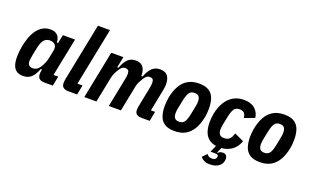

<svg xmlns="http://www.w3.org/2000/svg" viewBox="-97 -1256 3229 1982"><g transform="rotate(20 1518.0 -265.0)"><path d="M476 0H386Q346 0 327 -16.5Q308 -33 308 -69Q308 -77 309 -84Q310 -91 312 -103L315 -118H301Q273 -47 238.5 -17.5Q204 12 150 12Q111 12 83.5 -4.5Q56 -21 41.5 -57Q27 -93 27 -153Q27 -184 30.5 -214.5Q34 -245 39 -273Q55 -355 84 -414Q113 -473 156.5 -505Q200 -537 257 -537Q310 -537 336 -508Q362 -479 363 -432H377L396 -525H529L445 -106H497ZM216 -97Q243 -97 264 -110.5Q285 -124 299 -148Q313 -172 324.5 -198Q336 -224 341 -250L359 -340Q365 -368 358 -387.5Q351 -407 334 -417.5Q317 -428 291 -428Q249 -428 225.5 -400Q202 -372 188 -306L174 -237Q170 -215 166 -190.5Q162 -166 162 -153Q162 -137 168 -124.5Q174 -112 186 -104.5Q198 -97 216 -97Z M743 0H649Q608 0 589.5 -16Q571 -32 571 -66Q571 -74 572.5 -85Q574 -96 575 -105L702 -740H835L708 -106H764Z M955 0H822L927 -525H1060L1036 -405H1050Q1073 -469 1106.5 -503Q1140 -537 1193 -537Q1249 -537 1275 -503.5Q1301 -470 1301 -405H1315Q1338 -469 1372.5 -503Q1407 -537 1462 -537Q1518 -537 1544 -504.5Q1570 -472 1570 -407Q1570 -390 1566 -366Q1562 -342 1559 -327L1515 -106H1561L1540 0H1456Q1415 0 1396 -14.5Q1377 -29 1377 -63Q1377 -74 1378.5 -84Q1380 -94 1381 -102L1422 -307Q1425 -323 1428 -342.5Q1431 -362 1431 -377Q1431 -403 1421.5 -414.5Q1412 -426 1388 -426Q1366 -426 1351.5 -414Q1337 -402 1323 -379Q1310 -357 1298.5 -335.5Q1287 -314 1281 -285L1224 0H1091L1157 -330Q1159 -343 1160.5 -354Q1162 -365 1162 -377Q1162 -403 1152.5 -414.5Q1143 -426 1119 -426Q1097 -426 1082.5 -414Q1068 -402 1054 -379Q1040 -357 1028 -331.5Q1016 -306 1010 -275Z M1816 12Q1743 12 1703 -16Q1663 -44 1648 -91.5Q1633 -139 1633 -197Q1633 -220 1635.5 -246Q1638 -272 1642 -295Q1657 -370 1687.5 -424Q1718 -478 1767.5 -507.5Q1817 -537 1889 -537Q1963 -537 2002.5 -509Q2042 -481 2057 -434Q2072 -387 2072 -328Q2072 -306 2070 -279.5Q2068 -253 2063 -230Q2049 -156 2018 -101.5Q1987 -47 1937.5 -17.5Q1888 12 1816 12ZM1827 -95Q1866 -95 1885.5 -122.5Q1905 -150 1918 -219L1936 -309Q1938 -320 1939.5 -332Q1941 -344 1941 -357Q1941 -382 1934.5 -398Q1928 -414 1914.5 -422Q1901 -430 1878 -430Q1839 -430 1820 -402.5Q1801 -375 1787 -306L1769 -216Q1767 -205 1765.5 -193Q1764 -181 1764 -168Q1764 -143 1770.5 -127Q1777 -111 1791 -103Q1805 -95 1827 -95Z M2382 -537Q2459 -537 2503 -499.5Q2547 -462 2554 -401L2443 -360Q2439 -398 2423 -414Q2407 -430 2371 -430Q2332 -430 2313 -402.5Q2294 -375 2280 -306L2262 -216Q2260 -205 2258.5 -193Q2257 -181 2257 -168Q2257 -143 2263.5 -127Q2270 -111 2284 -103Q2298 -95 2320 -95Q2360 -95 2380.5 -115Q2401 -135 2414 -180L2518 -132Q2494 -64 2444.5 -29Q2395 6 2331 11L2305 70H2315Q2321 61 2333 55.5Q2345 50 2363 50Q2389 50 2401 64.5Q2413 79 2413 102Q2413 151 2375.5 180.5Q2338 210 2277 210Q2236 210 2210 196.5Q2184 183 2173 163L2219 117Q2227 128 2239 137Q2251 146 2276 146Q2302 146 2313.5 134.5Q2325 123 2325 105Q2325 93 2317.5 88.5Q2310 84 2287 84H2239L2272 9Q2219 1 2186.5 -27.5Q2154 -56 2140 -100Q2126 -144 2126 -197Q2126 -220 2128.5 -246Q2131 -272 2135 -295Q2150 -370 2183 -424Q2216 -478 2266 -507.5Q2316 -537 2382 -537Z M2753 12Q2680 12 2640 -16Q2600 -44 2585 -91.5Q2570 -139 2570 -197Q2570 -220 2572.5 -246Q2575 -272 2579 -295Q2594 -370 2624.5 -424Q2655 -478 2704.5 -507.5Q2754 -537 2826 -537Q2900 -537 2939.5 -509Q2979 -481 2994 -434Q3009 -387 3009 -328Q3009 -306 3007 -279.5Q3005 -253 3000 -230Q2986 -156 2955 -101.5Q2924 -47 2874.5 -17.5Q2825 12 2753 12ZM2764 -95Q2803 -95 2822.5 -122.5Q2842 -150 2855 -219L2873 -309Q2875 -320 2876.5 -332Q2878 -344 2878 -357Q2878 -382 2871.5 -398Q2865 -414 2851.5 -422Q2838 -430 2815 -430Q2776 -430 2757 -402.5Q2738 -375 2724 -306L2706 -216Q2704 -205 2702.5 -193Q2701 -181 2701 -168Q2701 -143 2707.5 -127Q2714 -111 2728 -103Q2742 -95 2764 -95Z"/></g></svg>

Font: IBM Plex Sans Condensed
Style: Bold Italic
Weight: 700
Width: 3
Italic angle: -11.31°
Designer: Mike Abbink, Paul van der Laan, Pieter van Rosmalen
Foundry: Bold Monday
Version: Version 3.201